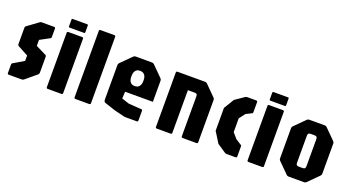

<svg xmlns="http://www.w3.org/2000/svg" viewBox="-48 -1210 3194 1745"><g transform="rotate(20 1549.5 -337.5)"><path d="M57 0Q44.5 0 44.5 -12.5V-93.5Q44.5 -105 52 -108.5L154 -169V-221L52 -276Q44.5 -280.5 44.5 -291.5V-451Q44.5 -456.5 46.2 -460Q48 -463.5 51.5 -466L158 -544Q163.5 -548 167 -549Q170.5 -550 174 -550H295.5Q308 -550 308 -537.5V-459Q308 -450.5 306.8 -447.5Q305.5 -444.5 301.5 -442.5L207 -391.5V-333.5L308 -283.5Q316.5 -280 316.5 -268.5V-115Q316.5 -102.5 308 -95L201.5 -6.5Q193.5 0 181.5 0Z M433.5 0Q421 0 421 -12.5V-537.5Q421 -550 433.5 -550H566.5Q579 -550 579 -537.5V-12.5Q579 0 566.5 0ZM431 -591.5Q421 -591.5 421 -601.5V-665Q421 -675 431 -675H570Q579 -675 579 -665V-601.5Q579 -591.5 570 -591.5Z M702 0Q689.5 0 689.5 -12.5V-654Q689.5 -666.5 702 -666.5H835.5Q848 -666.5 848 -654V-12.5Q848 0 835.5 0Z M1182.5 0Q1177.5 0 1171.8 -1.5Q1166 -3 1161 -4L1072 -26L970 -60Q955 -65 955 -89V-421.5Q955 -433.5 963.5 -441.5L1063.5 -541.5Q1072 -550 1083.5 -550H1243.5Q1255 -550 1263.5 -541.5L1363.5 -441.5Q1372 -433.5 1372 -421.5V-216.5H1103.5L1100 -150L1171 -126.5L1298.5 -117.5Q1307 -116 1307 -106V-12.5Q1307 0 1294.5 0ZM1162.5 -295H1172Q1196.5 -295 1211.2 -313.5Q1226 -332 1226 -363.5V-373.5Q1226 -404.5 1211.2 -423Q1196.5 -441.5 1172 -441.5H1162Q1138 -441.5 1123.8 -423Q1109.5 -404.5 1109.5 -373.5V-363.5Q1109.5 -332 1123.8 -313.5Q1138 -295 1162.5 -295Z M1489 0Q1476.5 0 1476.5 -12.5V-537.5Q1476.5 -550 1489 -550H1756.5Q1768 -550 1776.5 -541.5L1876.5 -441.5Q1885 -433.5 1885 -421.5V-12.5Q1885 0 1872.5 0H1739Q1726.5 0 1726.5 -12.5V-401.5Q1726.5 -425 1703 -425H1635V-12.5Q1635 0 1622.5 0Z M2164 0Q2154 0 2144 -6.5L2062.5 -61.5L2006.5 -151.5Q2003 -158 2000.5 -160.2Q1998 -162.5 1998 -170V-380Q1998 -387.5 2000 -390Q2002 -392.5 2006.5 -399L2057.5 -484L2144 -543.5Q2148.5 -546.5 2153 -548.2Q2157.5 -550 2164 -550H2250.5Q2263 -550 2263 -537.5V-444Q2263 -440 2262.2 -435.5Q2261.5 -431 2257.5 -428.5L2200.5 -400L2156.5 -342.5V-209L2203 -156L2257.5 -121.5Q2262.5 -118.5 2262.8 -114.2Q2263 -110 2263 -106V-12.5Q2263 0 2250.5 0Z M2375.5 0Q2363 0 2363 -12.5V-537.5Q2363 -550 2375.5 -550H2508.5Q2521 -550 2521 -537.5V-12.5Q2521 0 2508.5 0ZM2373 -591.5Q2363 -591.5 2363 -601.5V-665Q2363 -675 2373 -675H2512Q2521 -675 2521 -665V-601.5Q2521 -591.5 2512 -591.5Z M2762.5 0Q2751 0 2742.5 -8.5L2642.5 -108.5Q2634 -116.5 2634 -128.5V-421.5Q2634 -433.5 2642.5 -441.5L2742.5 -541.5Q2751 -550 2762.5 -550H2914Q2926 -550 2934 -541.5L3034 -441.5Q3042.5 -433.5 3042.5 -421.5V-128.5Q3042.5 -116.5 3034 -108.5L2934 -8.5Q2926 0 2914 0ZM2821 -116.5H2856Q2872 -116.5 2878 -123Q2884 -129.5 2884 -146V-404Q2884 -420.5 2878 -427Q2872 -433.5 2856 -433.5H2821Q2804.5 -433.5 2798.5 -427Q2792.5 -420.5 2792.5 -404V-146Q2792.5 -129.5 2798.5 -123Q2804.5 -116.5 2821 -116.5Z"/></g></svg>

Font: Jaro
Style: Regular
Weight: 400
Designer: Agyei Archer, Celine Hurka, Mirko Velimirović
Version: Version 1.000